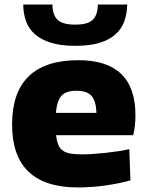

<svg xmlns="http://www.w3.org/2000/svg" viewBox="-20 -813 646 842"><path d="M322 9Q33 9 33 -267Q33 -407 105.5 -478Q178 -549 324 -549Q574 -549 574 -308Q574 -259 564 -220H226Q229 -194 236 -177.5Q243 -161 256 -152Q269 -143 289.5 -139.5Q310 -136 340 -136Q363 -136 390.5 -138Q418 -140 446 -143Q474 -146 500 -150Q526 -154 547 -159L552 -22Q502 -8 441.5 0.5Q381 9 322 9ZM315 -415Q270 -415 250 -393.5Q230 -372 225 -318H403Q401 -371 381 -393Q361 -415 315 -415ZM310 -612Q247 -612 203.5 -625.5Q160 -639 133 -663Q106 -687 94 -720.5Q82 -754 82 -793H210Q210 -749 231.5 -727Q253 -705 310 -705Q366 -705 387.5 -727Q409 -749 409 -793H538Q537 -753 525 -719.5Q513 -686 486 -662Q459 -638 416 -625Q373 -612 310 -612Z"/></svg>

Font: Encode Sans Normal
Style: ExtraBold
Weight: 800
Designer: Pablo Impallari, Andres Torresi
Foundry: Pablo Impallari, Andres Torresi
Version: Version 1.000; ttfautohint (v1.00) -l 8 -r 50 -G 200 -x 14 -